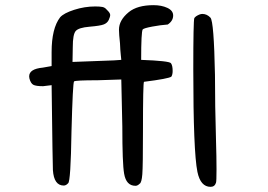

<svg xmlns="http://www.w3.org/2000/svg" viewBox="-20 -758 1040 744"><path d="M505 -38Q469 -38 461 -85Q454 -124 454 -268L450 -450L358 -447Q272 -447 267 -442.5Q262 -438 257 -248Q254 -54 244 -48Q236 -39 227 -39Q189 -39 185 -99Q184 -111 180 -428L147 -424Q119 -424 109 -429.5Q99 -435 94 -454L93 -462Q93 -491 146 -496L180 -502V-556Q180 -648 213 -691Q227 -707 267.5 -720Q308 -733 349 -733Q367 -733 377 -731Q387 -729 394 -720Q407 -708 407 -700Q407 -693 401.5 -681Q396 -669 382.5 -663.5Q369 -658 327 -654.5Q285 -651 273.5 -638Q262 -625 262 -575L261 -518L421 -524L450 -526Q450 -528 448 -545.5Q446 -563 445 -590Q441 -626 441 -643Q441 -680 479 -711Q512 -738 575 -738Q606 -738 628.5 -727.5Q651 -717 651 -698Q651 -677 630 -663Q602 -661 570 -655Q538 -649 533 -644Q527 -635 527 -526Q636 -522 642.5 -513Q649 -504 649 -483Q649 -469 644 -461Q633 -453 538 -441Q534 -439 534 -250Q534 -116 531.5 -83Q529 -50 521 -46Q513 -38 505 -38ZM796 -34Q757 -34 745 -92Q729 -170 729 -489Q729 -678 733 -688Q735 -691 740 -695Q754 -704 764 -704Q782 -704 795.5 -689.5Q809 -675 813 -468Q813 -349 817 -215Q819 -148 819 -102Q819 -55 817 -50Q812 -34 796 -34Z"/></svg>

Font: Xiaolai Mono SC
Style: Regular
Weight: 400
Monospace: yes
Designer: LXGW / Nozomi Seto
Version: Version 3.113;September 30, 2024